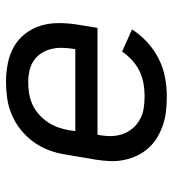

<svg xmlns="http://www.w3.org/2000/svg" viewBox="12 -580 576 640"><g transform="rotate(90 300.0 -260.0)"><path d="M253 8Q222 8 191.5 2Q161 -4 135.5 -18.5Q110 -33 92 -56.5Q74 -80 65.5 -108Q57 -136 57 -167.5Q57 -199 62 -230L73 -297H429L430 -302Q434 -323 433.5 -343.5Q433 -364 426.5 -382Q420 -400 407.5 -414.5Q395 -429 378 -438.5Q361 -448 341 -451Q321 -454 301 -454Q280 -454 259 -450.5Q238 -447 218 -437.5Q198 -428 181 -412.5Q164 -397 152 -379L78 -412Q96 -440 121 -463Q146 -486 176 -501Q206 -516 237.5 -522Q269 -528 301 -528Q325 -528 349 -525.5Q373 -523 395.5 -515.5Q418 -508 437.5 -496.5Q457 -485 472.5 -468Q488 -451 498 -430.5Q508 -410 513 -386.5Q518 -363 517 -339Q516 -315 512 -290L495 -190Q491 -163 481 -136Q471 -109 454 -85Q437 -61 413.5 -42Q390 -23 363 -11.5Q336 0 308 4Q280 8 253 8ZM254 -66Q273 -66 291.5 -69Q310 -72 328 -80Q346 -88 361 -101.5Q376 -115 387 -131Q398 -147 404.5 -165.5Q411 -184 414 -202L417 -223H144L143 -218Q140 -199 139.5 -179.5Q139 -160 143.5 -142Q148 -124 158 -109Q168 -94 183 -84Q198 -74 216.5 -70Q235 -66 254 -66Z"/></g></svg>

Font: Zed Sans Extended
Style: Italic
Weight: 400
Width: 7
Italic angle: -9°
Designer: Belleve Invis
Foundry: Belleve Invis
Version: Version 1.0.0; ttfautohint (v1.8.4)